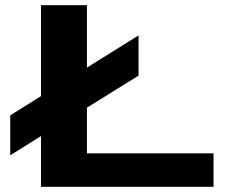

<svg xmlns="http://www.w3.org/2000/svg" viewBox="-20 -720 940 740"><path d="M19.5 -121.5V-275.5L138 -349.5V-700H315V-459.5L514 -583.5V-428.5L315 -305V-129H803V0H138V-195.5Z"/></svg>

Font: Trispace Expanded
Style: Bold
Weight: 700
Width: 7
Designer: Tyler Finck
Foundry: Etcetera Type Company
Version: Version 1.210; ttfautohint (v1.8.3)